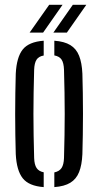

<svg xmlns="http://www.w3.org/2000/svg" viewBox="-20 -777 411 804"><path d="M46 -131.5Q45 -169 44.2 -211.8Q43.5 -254.5 43.5 -299.2Q43.5 -344 44.2 -387Q45 -430 46 -468.5Q49.5 -537.5 75.2 -569.8Q101 -602 163 -606.5V-544.5Q142 -541 133 -527Q124 -513 123 -485Q121.5 -434.5 120.8 -389.2Q120 -344 120 -300Q120 -256 120.8 -210.8Q121.5 -165.5 123 -115Q124 -87.5 133.2 -73.5Q142.5 -59.5 163 -55.5V6.5Q101 2 75.2 -30.5Q49.5 -63 46 -131.5ZM207.5 6.5V-55Q228.5 -59.5 237.8 -73.5Q247 -87.5 248 -115Q249.5 -166 250.2 -211.2Q251 -256.5 251 -300.2Q251 -344 250.2 -389.2Q249.5 -434.5 248 -485Q247 -513.5 238 -527.2Q229 -541 207.5 -545V-606.5Q249.5 -603.5 274.5 -588.2Q299.5 -573 311.2 -543.5Q323 -514 325 -468.5Q326 -431 326.8 -388Q327.5 -345 327.5 -300.8Q327.5 -256.5 326.8 -213.2Q326 -170 325 -131.5Q323 -86 311.2 -56.5Q299.5 -27 274.5 -11.8Q249.5 3.5 207.5 6.5ZM104 -640.5 186 -757H242L160.5 -640.5ZM203.5 -640.5 285 -757H341.5L260 -640.5Z"/></svg>

Font: Big Shoulders Stencil Display Thin Medium
Style: Regular
Weight: 500
Version: Version 2.001